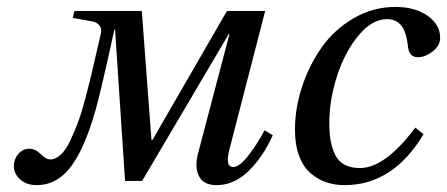

<svg xmlns="http://www.w3.org/2000/svg" viewBox="-20 -522 1290 554"><path d="M20 -43Q20 -62.5 32.7 -77.6Q45.4 -92.8 64.9 -92.8Q82 -92.8 97.4 -77.4Q112.8 -62 125 -62Q140.6 -62 155.3 -75.7Q169.9 -89.4 182.4 -115.5Q194.8 -141.6 205.3 -169.9Q215.8 -198.2 226.1 -237.1Q236.3 -275.9 243.2 -304.7Q250 -333.5 258.5 -371.1Q267.1 -408.7 271 -424.8Q274.4 -439 267.1 -448.2Q259.8 -457.5 248 -460L189.9 -470.2L194.8 -490.2H389.2L417 -118.2H419.9L634.8 -490.2H745.1L643.1 -95.2Q636.2 -71.3 637.7 -55.7Q639.2 -40 652.8 -40Q671.4 -40 698 -75Q724.6 -109.9 743.2 -146L767.1 -131.8Q738.8 -68.8 697 -28.3Q655.3 12.2 605 12.2Q565.9 12.2 553.2 -15.4Q540.5 -43 553.2 -85.9L642.1 -423.8H640.1L390.1 0H340.8L312 -437H310.1Q271.5 -259.8 255.4 -203.1Q215.3 -61.5 160.2 -15.1Q127.4 12.2 85.9 12.2Q56.6 12.2 38.3 -4.2Q20 -20.5 20 -43Z M831.1 -147.9Q831.1 -210 851.8 -272.5Q872.6 -335 908.9 -386.2Q945.3 -437.5 1001 -469.7Q1056.6 -502 1121.1 -502Q1177.2 -502 1213.6 -476.6Q1250 -451.2 1250 -413.1Q1250 -390.1 1228.3 -373.5Q1206.5 -356.9 1186 -356.9Q1160.6 -356.9 1157.2 -387.2Q1152.8 -430.2 1137.7 -448.5Q1122.6 -466.8 1097.2 -466.8Q1053.2 -466.8 1013.9 -418.9Q974.6 -371.1 952.4 -302.2Q930.2 -233.4 930.2 -168Q930.2 -138.7 933.8 -117.2Q937.5 -95.7 946.5 -76.4Q955.6 -57.1 973.6 -47.1Q991.7 -37.1 1018.1 -37.1Q1091.3 -37.1 1178.2 -153.8L1202.1 -134.8Q1114.3 12.2 974.1 12.2Q946.3 12.2 922.1 4.2Q897.9 -3.9 876.7 -21.7Q855.5 -39.6 843.3 -71.8Q831.1 -104 831.1 -147.9Z"/></svg>

Font: Linguistics Pro
Style: Italic
Weight: 400
Italic angle: -12°
Designer: Stefan Peev, Context Ltd
Foundry: Stefan Peev, Context Ltd
Version: Version 001.000